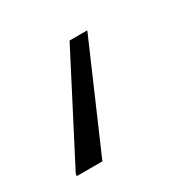

<svg xmlns="http://www.w3.org/2000/svg" viewBox="-162 -79 324 330"><g transform="rotate(-30 0.5 86.0)"><path d="M-95 190 -94 185 11 -18H46L44 -13L-44 190Z"/></g></svg>

Font: Saira Thin ExtraLight
Style: Italic
Weight: 250
Italic angle: -12°
Version: Version 1.101